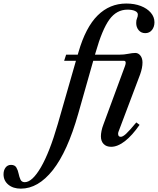

<svg xmlns="http://www.w3.org/2000/svg" viewBox="-296 -842 916 1115"><path d="M444.5 -786Q381 -786 339.2 -728.5Q297.5 -671 260 -539.5L255.5 -524.5H397Q424.5 -524.5 448.5 -529.5Q472.5 -534.5 490 -534.5Q507.5 -534.5 519.5 -519Q531.5 -503.5 531.5 -479Q531.5 -448.5 518 -410.5L392.5 -78Q390.5 -73 390.2 -70Q390 -67 390 -64.5Q390 -47.5 405.5 -47.5Q417 -47.5 435.8 -64.5Q454.5 -81.5 495.5 -131L514.5 -117Q472 -55.5 429.8 -22.5Q387.5 10.5 349.5 10.5Q321.5 10.5 305.8 -5.8Q290 -22 290 -50.5Q290 -64 293.5 -81.8Q297 -99.5 304 -117.5L430 -459Q434 -470.5 434 -477Q434 -489 423.5 -489H245.5L158 -180.5Q96 38 10.8 145.8Q-74.5 253.5 -175 253.5Q-220 253.5 -247.8 230.2Q-275.5 207 -275.5 170Q-275.5 147 -263.8 131.2Q-252 115.5 -232 115.5Q-210 115.5 -201 130.8Q-192 146 -188 166Q-184 186 -177 201Q-170 216 -152 216Q-108.5 215.5 -58.2 129Q-8 42.5 39.5 -121.5L145 -489H76.5L88 -524.5H155.5L160 -540Q201.5 -683.5 271.2 -752.5Q341 -821.5 437.5 -821.5Q485 -821.5 521.8 -807.2Q558.5 -793 579.8 -768.2Q601 -743.5 601 -712.5Q601 -686 586.5 -667.8Q572 -649.5 547.5 -649.5Q524 -649.5 509.5 -666.5Q495 -683.5 495 -708.5Q495 -726 499.8 -736Q504.5 -746 504.5 -757.5Q504.5 -771 487.8 -778.5Q471 -786 444.5 -786Z"/></svg>

Font: Libre Caslon Condensed Medium Italic
Style: Regular
Weight: 500
Italic angle: -22.583°
Designer: Pablo Impallari, Rodrigo Fuenzalida, Katja Schimmel, Ertekin Erdin
Foundry: Pablo Impallari, Rodrigo Fuenzalida
Version: Version 2.000; ttfautohint (v1.8.4.7-5d5b);gftools[0.9.33]